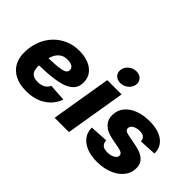

<svg xmlns="http://www.w3.org/2000/svg" viewBox="-93 -1180 1611 1611"><g transform="rotate(45 712.5 -374.5)"><path d="M268.6 11.7Q191.9 11.7 136.5 -15.6Q81.1 -43 52.7 -95.5Q24.4 -147.9 28.3 -223.1Q30.8 -290.5 54.7 -348.9Q78.6 -407.2 120.6 -451.2Q162.6 -495.1 220 -520Q277.3 -544.9 346.2 -544.9Q406.2 -544.9 454.6 -526.1Q502.9 -507.3 531.2 -470.7Q559.6 -434.1 559.6 -381.3Q559.6 -327.1 527.3 -293.9Q495.1 -260.7 433.6 -244.1Q372.1 -227.5 284.4 -221.9Q196.8 -216.3 85.4 -216.3L102.1 -315.4Q197.3 -315.4 256.8 -318.4Q316.4 -321.3 348.4 -327.9Q380.4 -334.5 392.3 -345.7Q404.3 -356.9 404.3 -373.5Q404.3 -396 384.5 -408.9Q364.7 -421.9 328.6 -421.9Q285.2 -421.9 258.5 -401.1Q231.9 -380.4 217.8 -348.4Q203.6 -316.4 198.5 -281.7Q193.4 -247.1 192.4 -218.8Q190.9 -188 197.5 -163.6Q204.1 -139.2 224.1 -125.2Q244.1 -111.3 281.7 -111.3Q321.8 -111.3 349.1 -127Q376.5 -142.6 386.7 -169.9L540 -159.7Q513.7 -83 443.1 -35.6Q372.6 11.7 268.6 11.7Z M596.2 0 685.1 -535.6H855L766.1 0ZM779.3 -595.2Q741.2 -595.2 719.5 -619.1Q697.8 -643.1 703.6 -678.2Q709 -713.4 739 -737.3Q769 -761.2 806.6 -761.2Q844.7 -761.2 866.7 -737.3Q888.7 -713.4 882.8 -678.2Q877 -643.1 846.9 -619.1Q816.9 -595.2 779.3 -595.2Z M1107.4 11.2Q1037.6 11.2 985.8 -9.3Q934.1 -29.8 905.3 -67.6Q876.5 -105.5 875 -156.7Q875 -158.2 875 -159.7Q875 -161.1 875 -162.6L1035.6 -171.9Q1038.1 -138.7 1056.4 -122.8Q1074.7 -106.9 1115.2 -106.9Q1137.7 -106.9 1158.2 -113Q1178.7 -119.1 1191.9 -130.6Q1205.1 -142.1 1206.1 -159.2Q1206.5 -174.3 1194.1 -184.3Q1181.6 -194.3 1152.8 -199.7L1061 -217.8Q991.2 -231.4 955.6 -268.3Q919.9 -305.2 921.9 -359.4Q922.9 -418.5 957.8 -459.7Q992.7 -501 1050.8 -522.5Q1108.9 -543.9 1179.2 -543.9Q1281.7 -543.9 1339.4 -502.9Q1397 -461.9 1399.9 -393.1Q1400.4 -390.1 1400.4 -386.7Q1400.4 -383.3 1399.9 -379.9L1248 -371.6Q1247.1 -399.4 1229.7 -413.3Q1212.4 -427.2 1178.7 -427.2Q1158.2 -427.2 1138.4 -421.1Q1118.7 -415 1105.7 -403.3Q1092.8 -391.6 1092.3 -374Q1091.3 -359.9 1101.8 -350.1Q1112.3 -340.3 1139.2 -335L1240.2 -315.4Q1312 -301.8 1347.2 -268.8Q1382.3 -235.8 1380.9 -182.6Q1379.9 -137.7 1357.7 -101.8Q1335.4 -65.9 1297.6 -40.5Q1259.8 -15.1 1210.7 -2Q1161.6 11.2 1107.4 11.2Z"/></g></svg>

Font: Inter 20pt ExtraBold
Style: Italic
Weight: 800
Italic angle: -9.3988°
Version: Version 4.001;git-66647c0bb